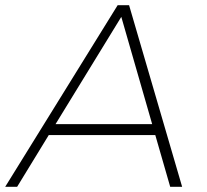

<svg xmlns="http://www.w3.org/2000/svg" viewBox="-50 -720 797 740"><path d="M652 0H606L548.5 -199.5H138L16 0H-30L403.5 -700H447.5ZM536.5 -241.5 417.5 -655 164 -241.5Z"/></svg>

Font: Argentum Sans ExtraLight
Style: Italic
Weight: 200
Italic angle: -11°
Designer: Julieta Ulanovsky (font), Cristiano Sobral (main changes and remaster)
Foundry: Julieta Ulanovsky (font), Cristiano Sobral (main changes and remaster)
Version: Version 2.007;June 15, 2022;FontCreator 14.0.0.2814 64-bit; 